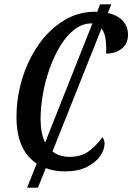

<svg xmlns="http://www.w3.org/2000/svg" viewBox="-20 -780 610 885"><path d="M105 85 149 -26Q56 -88 56 -240Q56 -331 82.5 -417.5Q109 -504 157.5 -573.5Q206 -643 272.5 -684.5Q339 -726 420 -726Q424 -726 428 -725L441 -760H493L477 -720Q523 -710 546.5 -683.5Q570 -657 570 -620Q570 -579 541.5 -556Q513 -533 469 -533Q471 -561 467.5 -594Q464 -627 448 -649L222 -82Q253 -57 301 -57Q357 -57 393.5 -86Q430 -115 452 -148Q455 -144 458.5 -136Q462 -128 462 -118Q462 -90 441.5 -60.5Q421 -31 380.5 -10.5Q340 10 280 10Q230 10 191 -5L155 85ZM167 -231Q167 -165 188 -123L406 -672H402Q359 -672 322.5 -643.5Q286 -615 257.5 -568Q229 -521 208.5 -463Q188 -405 177.5 -344.5Q167 -284 167 -231Z"/></svg>

Font: Noto Serif ExtraCondensed Medium
Style: Italic
Weight: 500
Width: 2
Italic angle: -12°
Designer: Monotype Design Team
Foundry: Monotype Imaging Inc.
Version: Version 2.013; ttfautohint (v1.8.4.7-5d5b)